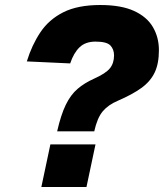

<svg xmlns="http://www.w3.org/2000/svg" viewBox="-20 -746 654 766"><path d="M208 -222Q223 -288 242.5 -328Q262 -368 289.5 -391.5Q317 -415 355 -432Q402 -453 418.5 -473.5Q435 -494 435 -525Q435 -549 420.5 -564.5Q406 -580 361 -580Q321 -580 297.5 -557.5Q274 -535 260 -493L87 -501Q107 -566 141 -617Q175 -668 232.5 -697Q290 -726 380 -726Q463 -726 514.5 -702.5Q566 -679 590 -638Q614 -597 614 -546Q614 -492 597 -456.5Q580 -421 544 -395Q508 -369 450 -344Q412 -328 390 -302Q368 -276 356 -222ZM145 0 181 -170H361L325 0Z"/></svg>

Font: Geist Mono Black
Style: Italic
Weight: 900
Italic angle: -12°
Monospace: yes
Designer: Basement.studio, Andrés Briganti, Mateo Zaragoza
Foundry: Basement.studio, Vercel, Andrés Briganti, Guido Ferreyra, Mateo Zaragoza
Version: Version 1.500; ttfautohint (v1.8.4.7-5d5b)